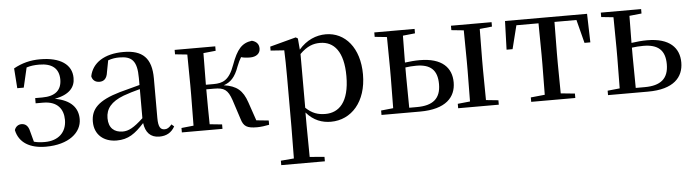

<svg xmlns="http://www.w3.org/2000/svg" viewBox="-48 -743 4372 1210"><g transform="rotate(-5 2137.5 -138.5)"><path d="M221 15C366 15 448 -55 448 -140C448 -210 406 -262 303 -281C397 -298 433 -344 432 -402C432 -486 360 -537 232 -537C170 -537 116 -523 64 -494L73 -368H114L143 -493C168 -501 193 -504 223 -504C305 -504 347 -469 348 -400C348 -333 309 -296 225 -296H180V-263H227C318 -263 355 -211 355 -143C355 -64 302 -15 217 -15C191 -15 169 -17 148 -23L130 -90C122 -127 103 -140 79 -140C61 -140 42 -129 35 -106C52 -25 121 15 221 15Z M939 14C983 14 1015 -3 1037 -42L1021 -56C1004 -36 992 -29 976 -29C950 -29 936 -46 936 -104V-355C936 -483 880 -537 759 -537C638 -537 561 -486 544 -402C549 -377 567 -363 593 -363C620 -363 640 -378 645 -420L659 -493C684 -502 707 -505 730 -505C809 -505 842 -475 842 -365V-321C800 -310 754 -298 715 -287C577 -247 529 -196 529 -116C529 -32 589 15 669 15C743 15 786 -17 844 -80C852 -21 882 14 939 14ZM842 -111C782 -55 748 -38 712 -38C658 -38 623 -68 623 -130C623 -189 656 -232 737 -263C767 -274 804 -285 842 -295Z M1458 -52C1472 -5 1493 9 1557 9C1580 9 1611 5 1634 0V-27L1556 -35L1516 -152C1490 -229 1452 -261 1371 -273C1414 -287 1444 -316 1468 -384C1477 -408 1486 -425 1495 -440C1512 -435 1529 -433 1552 -433C1590 -433 1616 -452 1616 -484C1616 -512 1601 -529 1572 -537C1508 -529 1476 -492 1441 -396C1407 -301 1366 -286 1307 -286H1259L1261 -486L1339 -494V-522H1082V-494L1159 -486L1161 -292V-230L1159 -36L1082 -28V0H1339V-28L1261 -36C1260 -92 1259 -178 1259 -257H1308C1372 -257 1395 -242 1418 -175Z M2024 15C2154 15 2251 -92 2251 -265C2251 -433 2161 -537 2039 -537C1978 -537 1917 -512 1868 -455L1862 -526L1849 -534L1684 -490V-465L1770 -459C1772 -410 1773 -361 1773 -293V23L1771 225L1688 232V260H1964V232L1871 224L1869 23V-57C1915 -3 1970 15 2024 15ZM1870 -427C1917 -474 1957 -486 1998 -486C2087 -486 2146 -418 2146 -263C2146 -98 2079 -37 1994 -37C1947 -37 1910 -49 1870 -87Z M2345 0H2589C2753 0 2816 -72 2816 -165C2816 -257 2757 -323 2614 -323C2584 -323 2552 -320 2521 -316L2523 -486L2600 -494V-522H2345V-494L2422 -486L2424 -292V-230L2422 -36L2345 -28ZM2521 -285C2542 -288 2565 -290 2590 -290C2680 -290 2723 -251 2723 -162C2723 -70 2672 -30 2572 -30H2523L2521 -230ZM2830 -494 2908 -486C2909 -430 2910 -346 2910 -292V-230C2910 -175 2909 -92 2908 -36L2830 -28V0H3087V-28L3009 -36L3007 -230V-292L3009 -486L3087 -494V-522H2830Z M3380 0H3571V-28L3482 -37L3480 -230V-292L3482 -489H3621L3659 -341H3696L3691 -522H3172L3166 -341H3204L3241 -489H3381L3383 -292V-230L3381 -37L3292 -28V0Z M3778 0H4031C4194 0 4256 -72 4256 -165C4256 -257 4196 -323 4054 -323C4022 -323 3988 -320 3954 -315L3956 -486L4033 -494V-522H3778V-494L3855 -486L3857 -292V-230L3855 -36L3778 -28ZM3954 -285C3977 -288 4001 -290 4026 -290C4119 -290 4164 -251 4164 -162C4164 -70 4113 -30 4013 -30H3956L3954 -230Z"/></g></svg>

Font: Noto Serif JP Medium
Style: Regular
Weight: 500
Designer: Ryoko NISHIZUKA 西塚涼子 (kana & ideographs); Frank Grießhammer (Latin, Greek & Cyrillic); Wenlong ZHANG 张文龙 (bopomofo); San
Foundry: Adobe
Version: Version 2.001;hotconv 1.1.0;makeotfexe 2.6.0